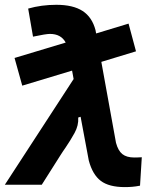

<svg xmlns="http://www.w3.org/2000/svg" viewBox="-41 -762 647 792"><path d="M50.8 -408.7 19 -522.9 230 -586.4Q210.9 -622.1 165 -622.1Q148.4 -622.1 95.2 -610.8L75.2 -726.6Q129.9 -742.2 191.4 -742.2Q260.3 -742.2 299.6 -716.8Q338.9 -691.4 353 -637.7L355.5 -624L489.3 -664.6L520 -550.3L377 -506.8L437.5 -172.9Q446.3 -140.1 463.9 -126.2Q481.4 -112.3 513.2 -112.3Q518.1 -112.3 525.1 -112.5Q532.2 -112.8 543.9 -113.3L536.6 3.9Q519.5 7.3 504.9 8.5Q490.2 9.8 474.1 9.8Q408.7 9.8 374.8 -15.9Q340.8 -41.5 325.2 -100.1L291.5 -280.3L281.7 -277.3Q283.7 -244.6 266.6 -213.6Q249.5 -182.6 229.5 -153.3Q223.6 -145 218.3 -137Q212.9 -128.9 208 -121.1L131.3 0H-21L262.7 -436L256.3 -470.7Z"/></svg>

Font: CaskaydiaCove NFP
Style: Bold Italic
Weight: 700
Italic angle: -10°
Designer: Aaron Bell
Foundry: Saja Typeworks
Version: Version 2111.001; VTT 6.35;Nerd Fonts 3.1.1